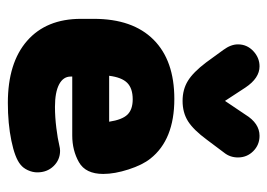

<svg xmlns="http://www.w3.org/2000/svg" viewBox="-116 -554 681 489"><g transform="rotate(90 224.5 -309.5)"><path d="M175 -153H325Q363 -153 393 -170Q423 -187 423 -232Q423 -261 411.5 -296.5Q400 -332 384 -352Q336 -413 232 -413Q134 -413 81 -360Q28 -307 28 -208V-175Q28 -87 84 -38Q140 11 242 11Q295 11 338.5 2Q382 -7 399 -21Q408 -28 413.5 -40Q419 -52 419 -64Q419 -89 403 -105.5Q387 -122 364 -122Q358 -122 350 -120Q334 -116 306 -112.5Q278 -109 252 -109Q215 -109 195 -119.5Q175 -130 175 -149ZM290 -247H173Q177 -279 191 -293Q205 -307 233 -307Q259 -307 272 -293.5Q285 -280 290 -247ZM237 -542 203 -594Q179 -630 149 -630Q127 -630 110 -614Q93 -598 93 -575Q93 -557 107 -538L139 -494Q164 -461 186 -447.5Q208 -434 237 -434Q267 -434 289 -448Q311 -462 336 -496L369 -540Q381 -555 381 -575Q381 -598 365 -614Q349 -630 326 -630Q294 -630 272 -594Z"/></g></svg>

Font: Beiruti Black
Style: Regular
Weight: 900
Designer: Arlette Boutros
Foundry: Boutros
Version: Version 1.41